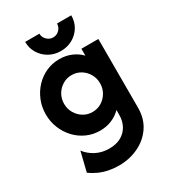

<svg xmlns="http://www.w3.org/2000/svg" viewBox="-198 -699 910 1022"><g transform="rotate(-30 257.0 -188.0)"><path d="M227.8 222.2Q195.1 222.2 164.6 216Q134 209.7 107.3 197.6Q80.6 185.4 59 169.4L88.2 50Q110.4 79.9 146.5 99Q182.6 118.1 227.8 118.1Q270.8 118.1 300.7 101.4Q330.6 84.7 346.5 55.6Q362.5 26.4 362.5 -11.8V-41Q338.9 -16.7 305.9 -2.8Q272.9 11.1 233.3 11.1Q190.3 11.1 152.4 -5.9Q114.6 -22.9 86.1 -53.1Q57.6 -83.3 41.3 -123.3Q25 -163.2 25 -208.3Q25 -253.5 41.3 -293.4Q57.6 -333.3 86.1 -363.5Q114.6 -393.8 152.4 -410.8Q190.3 -427.8 233.3 -427.8Q273.6 -427.8 306.9 -413.5Q340.3 -399.3 363.9 -374.3V-416.7H468.1V5.6Q468.1 73.6 434.7 122.2Q401.4 170.8 346.5 196.5Q291.7 222.2 227.8 222.2ZM247.9 -95.1Q278.5 -95.1 303.5 -110.4Q328.5 -125.7 343.4 -151.4Q358.3 -177.1 358.3 -208.3Q358.3 -239.6 343.4 -265.3Q328.5 -291 303.5 -306.2Q278.5 -321.5 247.9 -321.5Q217.4 -321.5 192.4 -306.2Q167.4 -291 152.4 -265.3Q137.5 -239.6 137.5 -208.3Q137.5 -177.1 152.4 -151.4Q167.4 -125.7 192.4 -110.4Q217.4 -95.1 247.9 -95.1ZM264.6 -460.4Q225 -460.4 193.1 -478.5Q161.1 -496.5 142 -527.8Q122.9 -559 122.9 -597.9H210.4Q210.4 -575.7 226.7 -559.7Q243.1 -543.8 264.6 -543.8Q286.8 -543.8 302.8 -559.7Q318.7 -575.7 318.7 -597.9H406.2Q406.2 -558.3 387.5 -527.4Q368.7 -496.5 336.8 -478.5Q304.9 -460.4 264.6 -460.4Z"/></g></svg>

Font: Afacad Flux
Style: Bold
Weight: 700
Designer: Kristian Moeller
Foundry: Dicotype
Version: Version 1.100